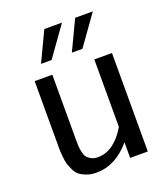

<svg xmlns="http://www.w3.org/2000/svg" viewBox="-141 -860 847 971"><g transform="rotate(-20 282.5 -374.5)"><path d="M306 -761 192 -601H135L211 -761ZM472 -761 358 -601H301L377 -761ZM170 -185Q170 -161 170.5 -147.5Q171 -134 175 -114.5Q179 -95 186.5 -85Q194 -75 209 -67Q224 -59 245 -59Q291 -59 329.5 -88.5Q368 -118 396 -167V-530H491V0H396V-84Q315 12 211 12Q182 12 159.5 3.5Q137 -5 123 -15.5Q109 -26 99 -47Q89 -68 84.5 -82.5Q80 -97 77.5 -124.5Q75 -152 75 -164Q75 -176 75 -203V-530H170Z"/></g></svg>

Font: AbakuTLSymSans
Style: Regular
Weight: 400
Version: Version 2007.05.04